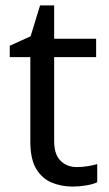

<svg xmlns="http://www.w3.org/2000/svg" viewBox="-20 -679 401 709"><path d="M264 -62Q284 -62 305 -65.5Q326 -69 339 -73V-6Q325 1 299 5.5Q273 10 249 10Q207 10 171.5 -4.5Q136 -19 114 -55Q92 -91 92 -156V-468H16V-510L93 -545L128 -659H180V-536H335V-468H180V-158Q180 -109 203.5 -85.5Q227 -62 264 -62Z"/></svg>

Font: Noto Sans Tangsa
Style: Regular
Weight: 400
Designer: David Williams
Foundry: Google LLC
Version: Version 1.504